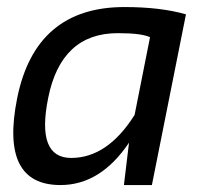

<svg xmlns="http://www.w3.org/2000/svg" viewBox="-20 -533 600 553"><path d="M412.1 -425.8Q387.7 -437.5 319.3 -437.5Q155.8 -437.5 118.7 -250.5Q84 -78.1 185.1 -78.1Q289.6 -78.1 367.7 -202.1ZM417.5 0H336.9L351.6 -122.1Q269.5 0 154.3 0Q-20.5 0 29.3 -249.5Q82 -512.7 338.4 -512.7Q442.4 -512.7 515.6 -491.7Z"/></svg>

Font: Sansation
Style: Italic
Weight: 400
Designer: Bernd Montag
Version: Version 1.301